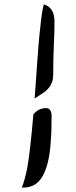

<svg xmlns="http://www.w3.org/2000/svg" viewBox="-20 -723 347 874"><path d="M146 -279.8C150.4 -283.2 162.6 -290.5 167 -293.9C203.6 -314.9 222.2 -344.2 222.2 -380.9C222.2 -427.7 223.1 -474.1 225.1 -520C227.1 -555.2 228 -590.3 228 -625C228 -665 213.9 -690.4 185.1 -701.2L179.2 -703.1L178.2 -698.2C172.9 -676.8 168 -645.5 164.1 -605C161.1 -580.1 158.2 -552.2 155.8 -522.5C153.3 -492.7 151.4 -467.3 149.9 -446.3C148.4 -425.3 146.5 -397 144 -361.8C141.6 -326.2 139.6 -300.3 138.2 -283.2L137.2 -274.9ZM85.9 130.9C120.6 130.9 147.9 117.2 167 89.8C189 59.1 203.1 8.3 209 -52.7C211.4 -83 213.4 -107.9 213.9 -127.9C214.4 -147.5 214.8 -170.4 214.8 -196.8C214.8 -214.8 207 -231 190.9 -231C167.5 -231 147.9 -221.7 132.8 -203.1L131.8 -202.1V-201.2C122.6 -91.8 113.3 -10.7 104 42C95.7 81.5 87.9 109.4 81.1 126L79.1 130.9Z"/></svg>

Font: Dancing Script
Style: Regular
Weight: 800
Designer: Pablo Impallari
Foundry: Pablo Impallari
Version: Version 2.001